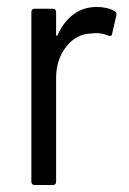

<svg xmlns="http://www.w3.org/2000/svg" viewBox="-20 -531 369 551"><path d="M309 -499Q316 -496 314 -487L302 -435Q301 -425 290 -429Q274 -436 255 -436L243 -435Q199 -434 170 -397Q141 -360 141 -307V-10Q141 0 131 0H80Q70 0 70 -10V-496Q70 -506 80 -506H131Q141 -506 141 -496V-431Q141 -428 142.5 -428Q144 -428 145 -430Q162 -468 190.5 -489.5Q219 -511 258 -511Q288 -511 309 -499Z"/></svg>

Font: Barlow Semi Condensed
Style: Regular
Weight: 400
Width: 4
Designer: Jeremy Tribby
Foundry: Tribby Type
Version: Version 1.408;December 10, 2018;FontCreator 11.5.0.2430 64-b